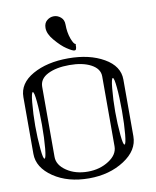

<svg xmlns="http://www.w3.org/2000/svg" viewBox="-106 -1102 962 1182"><g transform="rotate(-10 375.0 -510.5)"><path d="M89.8 -521.5Q83 -449.2 83 -375Q83 -300.8 89.8 -228.5Q95.7 -167 104.5 -167Q113.3 -167 119.1 -228.5Q125 -290 125 -375Q125 -460 119.1 -521.5Q113.3 -583 104.5 -583Q95.7 -583 89.8 -521.5ZM589.8 -521.5Q583 -449.2 583 -375Q583 -300.8 589.8 -228.5Q595.7 -167 604.5 -167Q613.3 -167 619.1 -228.5Q625 -290 625 -375Q625 -460 619.1 -521.5Q613.3 -583 604.5 -583Q595.7 -583 589.8 -521.5ZM542 -167V-604.5Q542 -652.3 488.3 -680.7Q436.5 -708 354.5 -708Q272.5 -708 219.7 -681.6Q167 -655.3 167 -604.5V-167Q167 -116.2 221.7 -79.1Q276.4 -42 354.5 -42Q429.7 -42 486.3 -79.1Q542 -115.2 542 -167ZM667 -208Q667 -120.1 575.2 -60.5Q482.4 0 354.5 0Q222.7 0 132.8 -60.5Q42 -122.1 42 -208V-562.5Q42 -648.4 131.8 -699.2Q221.7 -750 354.5 -750Q487.3 -750 577.1 -698.2Q667 -646.5 667 -562.5ZM312.5 -1020.5Q335.9 -1020.5 355.5 -1003.9Q375 -987.3 375 -958Q375 -908.2 389.6 -868.2Q404.3 -829.1 416 -829.1V-826.2Q415 -823.2 415 -820.3V-809.6Q415 -808.6 413.1 -800.8Q412.1 -795.9 409.2 -793Q407.2 -791 401.4 -791Q389.6 -791 354.5 -814.5Q323.2 -835 285.2 -879.9Q250 -920.9 250 -958Q250 -988.3 268.6 -1003.9Q288.1 -1020.5 312.5 -1020.5Z"/></g></svg>

Font: okolaksMetalik
Style: bold
Weight: 700
Width: 7
Version: Version 0.6